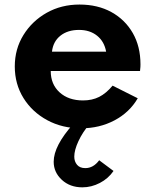

<svg xmlns="http://www.w3.org/2000/svg" viewBox="-20 -548 686 844"><path d="M336.5 16Q417.5 16 483.5 -19Q549.5 -54 585.5 -116L475 -171.5Q446.5 -137.5 415.8 -122Q385 -106.5 345 -106.5Q281 -106.5 242 -142Q203 -177.5 203 -236H595.5Q597 -249 597.2 -253.8Q597.5 -258.5 597.5 -265Q597.5 -343.5 563.8 -402.5Q530 -461.5 469.8 -494.8Q409.5 -528 329.5 -528Q249.5 -528 185.2 -491.8Q121 -455.5 83 -394Q45 -332.5 45 -256Q45 -178.5 83.2 -117Q121.5 -55.5 187.5 -19.8Q253.5 16 336.5 16ZM208.5 -321Q213.5 -365.5 245.5 -391Q277.5 -416.5 327.5 -416.5Q375 -416.5 406.8 -391Q438.5 -365.5 446.5 -321ZM342 275.5Q382 275.5 419 256.2Q456 237 479 203.5L416 156.5Q390.5 191 355 191Q331 191 318.8 176.5Q306.5 162 306.5 140.5Q306.5 112 324.8 72.5Q343 33 374.5 -3.5H302.5Q216 93 216 163Q216 209.5 251.8 242.5Q287.5 275.5 342 275.5Z"/></svg>

Font: Spartan
Style: Bold
Weight: 700
Designer: Matt Bailey, Mirko Velimirovic
Foundry: Matt Bailey
Version: Version 1.003; ttfautohint (v1.8.3)